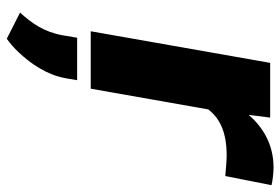

<svg xmlns="http://www.w3.org/2000/svg" viewBox="-150 -428 825 565"><g transform="rotate(90 262.5 -145.5)"><path d="M473 -538C403 -538 353 -505 318 -465L326 -528H165L72 0H241L302 -346C330 -382 372 -400 438 -400C457 -400 481 -397 498 -396L525 -532C513 -535 489 -538 473 -538ZM17 208 94 247C108 237 121 226 134 212C167 177 200 130 210 75L216 40H91L84 82C74 138 48 174 17 208Z"/></g></svg>

Font: Asimov
Style: XWidIt
Weight: 500
Designer: Google
Version: Version 2.000980; 2014